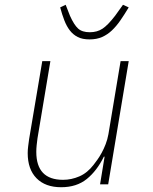

<svg xmlns="http://www.w3.org/2000/svg" viewBox="-20 -772 640 804"><path d="M418 -116H415Q386 -57 343.5 -22.5Q301 12 236 12Q170 12 133 -25.5Q96 -63 96 -131Q96 -145 98 -160Q100 -175 102 -190L157 -516H191L137 -193Q135 -179 133.5 -164Q132 -149 132 -136Q132 -19 244 -19Q279 -19 312.5 -33.5Q346 -48 372 -82Q379 -91 388 -103.5Q397 -116 406 -132.5Q415 -149 422.5 -168.5Q430 -188 434 -210L485 -516H519L433 0H399ZM355 -607Q325 -607 305.5 -617Q286 -627 272.5 -644.5Q259 -662 249.5 -686.5Q240 -711 232 -741L255 -752L273 -706Q290 -668 307 -652.5Q324 -637 356 -637Q387 -637 409.5 -652Q432 -667 462 -706L495 -752L519 -741Q501 -711 484 -686.5Q467 -662 448.5 -644.5Q430 -627 407.5 -617Q385 -607 355 -607Z"/></svg>

Font: IBM Plex Mono ExtraLight
Style: Italic
Weight: 200
Italic angle: -9°
Monospace: yes
Designer: Mike Abbink, Paul van der Laan, Pieter van Rosmalen
Foundry: Bold Monday
Version: Version 2.3